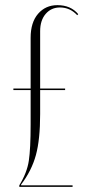

<svg xmlns="http://www.w3.org/2000/svg" viewBox="-20 -726 357 746"><path d="M32 -382H99V-579Q99 -639 128 -672.5Q157 -706 203 -706Q255 -706 284 -671L280 -667Q252 -697 213 -697Q179 -697 157.5 -672Q136 -647 136 -605V-382H233V-376H136V-283Q136 -184 119.5 -123.5Q103 -63 62 -9V-6H262V0H55V-6Q85 -55 92 -101.5Q99 -148 99 -242V-376H32Z"/></svg>

Font: Moniqa ExtLt Narrow Display
Style: Regular
Weight: 200
Width: 4
Designer: Rajesh Rajput
Foundry: Rajesh Rajput
Version: Version 1.000